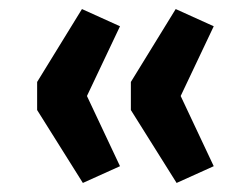

<svg xmlns="http://www.w3.org/2000/svg" viewBox="-20 -478 534 424"><path d="M163 -74 62 -235V-297L161 -458L245 -420L172 -266L245 -111ZM370 -74 269 -235V-297L368 -458L452 -420L379 -266L452 -111Z"/></svg>

Font: Nunito Sans
Style: Bold
Weight: 700
Designer: Vernon Adams
Foundry: Vernon Adams
Version: Version 3.101; ttfautohint (v1.8.4.7-5d5b);gftools[0.9.27]